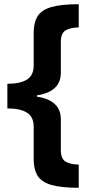

<svg xmlns="http://www.w3.org/2000/svg" viewBox="-20 -734 434 912"><path d="M354 158Q269 158 222.5 144Q176 130 158 100Q140 70 140 22V-132Q140 -179 108 -199Q76 -219 15 -219V-336Q76 -336 108 -356Q140 -376 140 -423V-578Q140 -626 158 -656Q176 -686 222.5 -700Q269 -714 354 -714V-604Q315 -603 292 -590Q269 -577 269 -535V-389Q269 -298 155 -281V-275Q269 -258 269 -167V-21Q269 21 292 34Q315 47 354 48Z"/></svg>

Font: Noto Naskh Arabic
Style: Regular
Weight: 400
Designer: Monotype Design Team, David Williams, Mohamad Dakak and Nizar Qandah
Foundry: Monotype Imaging Inc.
Version: Version 2.013